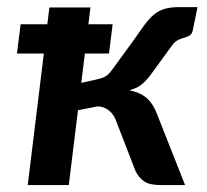

<svg xmlns="http://www.w3.org/2000/svg" viewBox="-20 -534 598 554"><path d="M550 -513.5 537 -450Q534.5 -436.5 528.2 -432.2Q522 -428 513.5 -425.8Q505 -423.5 495 -419.2Q485 -415 475 -401L419 -324Q404 -303 389.5 -291Q375 -279 353 -273.5Q384.5 -267.5 403.5 -250.8Q422.5 -234 434 -202.5L514 0H443.5Q412 0 396.2 -10.5Q380.5 -21 371 -40.5L315 -185Q309 -203.5 294.2 -215.2Q279.5 -227 261.5 -227L205 -216L178.5 0H60L106.5 -379.5H29L39.5 -464H116.5L122.5 -512.5H241L235 -464H305L294.5 -379.5H225L214.5 -295L255.5 -304Q265 -306 272 -308.2Q279 -310.5 284.5 -313.8Q290 -317 294.5 -321.8Q299 -326.5 304.5 -334L362 -413Q381.5 -440.5 395.2 -459.8Q409 -479 423 -491Q437 -503 454.2 -508.2Q471.5 -513.5 498.5 -513.5Z"/></svg>

Font: Lato 2
Style: Bold Italic
Weight: 700
Italic angle: -7°
Designer: Lukasz Dziedzic with Adam Twardoch and Botio Nikoltchev
Foundry: tyPoland Lukasz Dziedzic
Version: Version 2.015; 2015-08-06; http://www.latofonts.com/